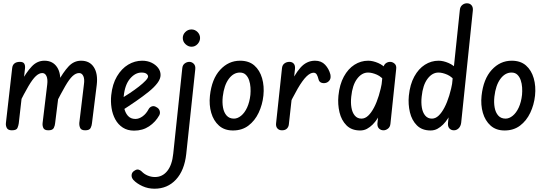

<svg xmlns="http://www.w3.org/2000/svg" viewBox="-20 -792 3333 1167"><path d="M52 0Q29 0 21.5 -14Q14 -28 16 -45L54 -378Q56 -397 68 -406.5Q80 -416 101 -416Q121 -416 127.5 -405Q134 -394 132 -376L94 -42Q92 -28 86 -14Q80 0 52 0ZM274 0Q250 0 243.5 -14Q237 -28 239 -45L267 -278Q271 -311 262.5 -329.5Q254 -348 237 -348Q218 -348 198 -329.5Q178 -311 153 -268.5Q128 -226 93 -156L106 -291Q140 -353 173 -388Q206 -423 250 -423Q301 -423 327 -383.5Q353 -344 344 -276L315 -43Q314 -29 307 -14.5Q300 0 274 0ZM498 0Q474 0 467.5 -14Q461 -28 462 -45L490 -278Q495 -311 486.5 -329.5Q478 -348 461 -348Q441 -348 421 -329.5Q401 -311 376.5 -268.5Q352 -226 316 -156L330 -291Q364 -353 396.5 -388Q429 -423 473 -423Q525 -423 550.5 -383.5Q576 -344 568 -276L539 -43Q538 -29 531 -14.5Q524 0 498 0Z M795 2Q755 2 726.5 -16.5Q698 -35 681 -66Q664 -97 658 -135.5Q652 -174 656 -213Q663 -281 691 -328Q719 -375 759 -399Q799 -423 844 -423Q876 -423 901 -411Q926 -399 941 -379.5Q956 -360 956 -336Q956 -313 937 -287.5Q918 -262 884 -234.5Q850 -207 806.5 -177Q763 -147 713 -115L706 -186Q737 -205 768 -225.5Q799 -246 824.5 -266Q850 -286 865 -302Q880 -318 880 -327Q880 -336 870.5 -343.5Q861 -351 840 -351Q802 -351 770.5 -314Q739 -277 732 -207Q728 -171 734 -139.5Q740 -108 757 -88.5Q774 -69 803 -69Q825 -69 847 -85Q869 -101 883 -128Q890 -141 903.5 -145.5Q917 -150 932 -140Q946 -133 950.5 -118.5Q955 -104 948 -91Q925 -50 886 -24Q847 2 795 2Z M919 355Q880 355 846 339.5Q812 324 791 302Q778 287 780 270.5Q782 254 798 245Q811 236 822 239Q833 242 841 250Q856 266 877.5 275Q899 284 922 284Q967 284 996.5 247.5Q1026 211 1033 142L1088 -378Q1090 -397 1103 -406.5Q1116 -416 1131 -416Q1146 -416 1157.5 -404.5Q1169 -393 1167 -372L1112 144Q1101 244 1049.5 299.5Q998 355 919 355ZM1144 -508Q1124 -508 1107.5 -523.5Q1091 -539 1091 -561Q1091 -582 1106.5 -597.5Q1122 -613 1144 -613Q1165 -613 1180.5 -597.5Q1196 -582 1196 -561Q1196 -541 1181 -524.5Q1166 -508 1144 -508Z M1396 1Q1344 1 1311 -28.5Q1278 -58 1264 -106Q1250 -154 1256 -210Q1267 -312 1318 -367.5Q1369 -423 1439 -423Q1493 -423 1526 -394Q1559 -365 1573 -316.5Q1587 -268 1581 -211Q1575 -155 1552 -106.5Q1529 -58 1490 -28.5Q1451 1 1396 1ZM1402 -71Q1424 -71 1445.5 -88.5Q1467 -106 1482 -138.5Q1497 -171 1502 -216Q1504 -237 1502.5 -260.5Q1501 -284 1494 -304.5Q1487 -325 1473.5 -338Q1460 -351 1438 -351Q1399 -351 1370.5 -312.5Q1342 -274 1334 -205Q1330 -169 1335.5 -138.5Q1341 -108 1357.5 -89.5Q1374 -71 1402 -71Z M1694 0Q1676 0 1666 -11.5Q1656 -23 1658 -42L1694 -378Q1696 -397 1709 -406.5Q1722 -416 1739 -416Q1756 -416 1765.5 -405Q1775 -394 1773 -373L1736 -39Q1735 -22 1724.5 -11Q1714 0 1694 0ZM1966 -290Q1951 -284 1935.5 -288.5Q1920 -293 1916 -310Q1912 -327 1905.5 -338.5Q1899 -350 1886 -350Q1866 -350 1842.5 -327Q1819 -304 1789.5 -253.5Q1760 -203 1720 -118L1732 -257Q1768 -337 1805.5 -380Q1843 -423 1895 -423Q1933 -423 1956 -398.5Q1979 -374 1988 -340Q1992 -320 1985.5 -308Q1979 -296 1966 -290Z M2169 1Q2117 1 2086 -30Q2055 -61 2043.5 -109.5Q2032 -158 2037 -210Q2044 -279 2070 -326.5Q2096 -374 2134.5 -398.5Q2173 -423 2218 -423Q2246 -423 2278.5 -409Q2311 -395 2333 -368L2325 -290Q2301 -325 2271 -338Q2241 -351 2217 -351Q2179 -351 2150.5 -313Q2122 -275 2115 -205Q2111 -169 2116 -138.5Q2121 -108 2136.5 -89.5Q2152 -71 2177 -71Q2199 -71 2218 -89Q2237 -107 2253.5 -138.5Q2270 -170 2282.5 -211Q2295 -252 2303 -297L2296 -110Q2286 -90 2273.5 -70.5Q2261 -51 2245 -35Q2229 -19 2210.5 -9Q2192 1 2169 1ZM2311 0Q2295 0 2284 -10.5Q2273 -21 2274 -41L2310 -378Q2312 -397 2324 -406.5Q2336 -416 2351 -416Q2366 -416 2378.5 -405Q2391 -394 2388 -372L2353 -39Q2351 -20 2338 -10Q2325 0 2311 0Z M2597 1Q2545 1 2514 -30Q2483 -61 2471.5 -109.5Q2460 -158 2465 -210Q2472 -279 2498 -326.5Q2524 -374 2562.5 -398.5Q2601 -423 2646 -423Q2674 -423 2706.5 -409Q2739 -395 2761 -368L2753 -290Q2729 -325 2699 -338Q2669 -351 2645 -351Q2607 -351 2578.5 -313Q2550 -275 2543 -205Q2539 -169 2544 -138.5Q2549 -108 2564.5 -89.5Q2580 -71 2605 -71Q2627 -71 2646 -89Q2665 -107 2681.5 -138.5Q2698 -170 2710.5 -211Q2723 -252 2731 -297L2724 -110Q2714 -90 2701.5 -70.5Q2689 -51 2673 -35Q2657 -19 2638.5 -9Q2620 1 2597 1ZM2739 0Q2722 0 2711.5 -11.5Q2701 -23 2703 -45L2775 -732Q2777 -751 2789.5 -761.5Q2802 -772 2818 -772Q2836 -772 2846 -760Q2856 -748 2854 -728L2783 -45Q2780 -24 2767.5 -12Q2755 0 2739 0Z M3047 1Q2995 1 2962 -28.5Q2929 -58 2915 -106Q2901 -154 2907 -210Q2918 -312 2969 -367.5Q3020 -423 3090 -423Q3144 -423 3177 -394Q3210 -365 3224 -316.5Q3238 -268 3232 -211Q3226 -155 3203 -106.5Q3180 -58 3141 -28.5Q3102 1 3047 1ZM3053 -71Q3075 -71 3096.5 -88.5Q3118 -106 3133 -138.5Q3148 -171 3153 -216Q3155 -237 3153.5 -260.5Q3152 -284 3145 -304.5Q3138 -325 3124.5 -338Q3111 -351 3089 -351Q3050 -351 3021.5 -312.5Q2993 -274 2985 -205Q2981 -169 2986.5 -138.5Q2992 -108 3008.5 -89.5Q3025 -71 3053 -71Z"/></svg>

Font: Edu SA Beginner Medium
Style: Regular
Weight: 500
Version: Version 1.003